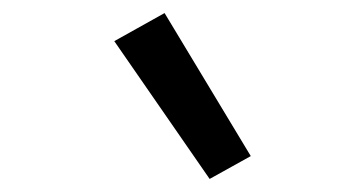

<svg xmlns="http://www.w3.org/2000/svg" viewBox="-20 -819 540 294"><path d="M301 -545 155 -756 232 -799 364 -580Z"/></svg>

Font: Iosevka Aile Oblique
Style: Regular
Weight: 400
Italic angle: -9°
Designer: Belleve Invis
Foundry: Belleve Invis
Version: Version 31.1.0; ttfautohint (v1.8.4)